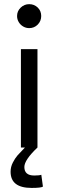

<svg xmlns="http://www.w3.org/2000/svg" viewBox="-20 -713 282 928"><path d="M81.1 -475.6H161.1V0H81.1ZM62.5 -635.7Q62.5 -659.2 79.8 -676Q97.2 -692.9 121.1 -692.9Q145.5 -692.9 162.4 -676.5Q179.2 -660.2 179.2 -635.7Q179.2 -611.3 162.4 -594.2Q145.5 -577.1 121.1 -577.1Q105.5 -577.1 92 -585Q78.6 -592.8 70.6 -606.2Q62.5 -619.6 62.5 -635.7ZM31.2 117.2Q31.2 93.8 42 72.8Q52.7 51.8 64.9 37.8Q77.1 23.9 100.6 0H161.1Q97.7 60.1 97.7 94.2Q97.7 135.3 145.5 135.3Q169.4 135.3 179.7 131.8L187.5 189Q178.2 195.3 132.8 195.3Q31.2 195.3 31.2 117.2Z"/></svg>

Font: Selawik
Style: Regular
Weight: 400
Designer: Aaron Bell
Foundry: Microsoft Corporation
Version: Version 1.01